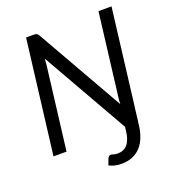

<svg xmlns="http://www.w3.org/2000/svg" viewBox="-157 -836 1025 1135"><g transform="rotate(-20 355.0 -268.5)"><path d="M599 -103 589.5 -23 589 -22.5 586.5 -2Q582 38.5 569.2 72Q556.5 105.5 535 129.2Q513.5 153 483.2 166Q453 179 412.5 179Q390 179 372.5 174.8Q355 170.5 335.5 161.5L349.5 124Q353.5 113 359.2 109.8Q365 106.5 371 106.5Q377 106.5 386.2 110.2Q395.5 114 412.5 114Q450.5 114 473.5 87.8Q496.5 61.5 503 7.5L506 -20L198 -561Q197.5 -549.5 196.5 -538.2Q195.5 -527 194.5 -517L131 0H49L137 -716H185Q197.5 -716 203.2 -713Q209 -710 215.5 -700L525.5 -155.5Q526 -168 527 -179.8Q528 -191.5 529.5 -202L592.5 -716H674.5L599.5 -104.5Z"/></g></svg>

Font: Lato
Style: Italic
Weight: 400
Italic angle: -7°
Designer: Lukasz Dziedzic
Foundry: tyPoland Lukasz Dziedzic
Version: Version 2.007; 2014-02-27